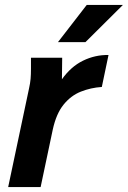

<svg xmlns="http://www.w3.org/2000/svg" viewBox="-20 -755 516 775"><path d="M13 0 97 -397Q102 -419 103.5 -437Q105 -455 105 -478V-522H231L230 -435Q266 -486 315 -510Q364 -534 418 -533L391 -404Q346 -401 306 -385Q266 -369 236.5 -332.5Q207 -296 193 -232L144 0ZM214 -585 330 -735H476L325 -585Z"/></svg>

Font: Radio Canada SemiBold
Style: Italic
Weight: 600
Italic angle: -12°
Designer: Charles Daoud, Etienne Aubert Bonn, Alexandre Saumier Demers, Jacques Le Bailly
Foundry: Radio-Canada
Version: Version 2.104; ttfautohint (v1.8.4.7-5d5b);gftools[0.9.28.de